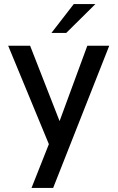

<svg xmlns="http://www.w3.org/2000/svg" viewBox="-20 -717 576 941"><path d="M240.5 204H134.5L219.5 -10.5L20 -493H127.5L272 -123.5L408 -493H515.5ZM304.5 -555.5H232L341.5 -697H447.5Z"/></svg>

Font: Acari Sans Neue SemiBold
Style: Regular
Weight: 600
Designer: Alfredo Marco Pradil (font), Cristiano Sobral (main changes)
Foundry: Hanken Design Co. (font), Cristiano Sobral (main changes)
Version: Version 2.459;March 19, 2022;FontCreator 14.0.0.2808 64-bit;